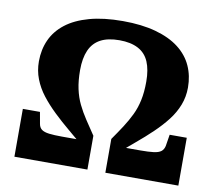

<svg xmlns="http://www.w3.org/2000/svg" viewBox="-80 -823 1046 917"><g transform="rotate(10 443.5 -364.0)"><path d="M444 -728Q351 -728 282.5 -709Q214 -690 169.5 -655.5Q125 -621 103.5 -573.5Q82 -526 82 -469Q82 -424 97.5 -384Q113 -344 140.5 -308.5Q168 -273 204.5 -238Q241 -203 282.5 -168.5Q324 -134 367 -96L364 -134H253Q215 -134 190.5 -137Q166 -140 154 -149Q142 -158 139 -176L129 -232H46V0H400V-164Q375 -201 353.5 -233.5Q332 -266 316 -299Q300 -332 291.5 -371.5Q283 -411 283 -462Q283 -520 300 -558.5Q317 -597 352.5 -616Q388 -635 444 -635Q499 -635 535 -616Q571 -597 587.5 -558.5Q604 -520 604 -462Q604 -411 595.5 -371.5Q587 -332 571 -299Q555 -266 534 -233.5Q513 -201 487 -164V0H841V-232H758L749 -176Q745 -158 733 -149Q721 -140 697 -137Q673 -134 634 -134H524L520 -96Q563 -134 604.5 -168.5Q646 -203 682.5 -238Q719 -273 746.5 -308.5Q774 -344 789.5 -384Q805 -424 805 -469Q805 -526 783.5 -573.5Q762 -621 717.5 -655.5Q673 -690 604.5 -709Q536 -728 444 -728Z"/></g></svg>

Font: Roboto Serif ExtraBold
Style: Regular
Weight: 800
Designer: Greg Gazdowicz
Foundry: Commercial Type
Version: Version 1.008